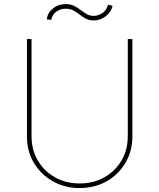

<svg xmlns="http://www.w3.org/2000/svg" viewBox="-20 -921 790 952"><path d="M613.6 -727.3H636.4V-245.7Q636.4 -171.9 602.1 -113.8Q567.8 -55.8 508.9 -22.2Q449.9 11.4 375 11.4Q300.8 11.4 241.5 -22.4Q182.2 -56.1 147.7 -114.2Q113.3 -172.2 113.6 -245.7V-727.3H136.4V-245.7Q136.4 -178.3 167.4 -125.4Q198.5 -72.4 252.5 -41.9Q306.5 -11.4 375 -11.4Q443.5 -11.4 497.5 -41.9Q551.5 -72.4 582.6 -125.4Q613.6 -178.3 613.6 -245.7ZM234.4 -822.4 211.6 -825.3Q216.6 -858.7 242.9 -879.6Q269.2 -900.6 305.4 -900.6Q329.9 -900.6 347.7 -891.7Q365.4 -882.8 380.1 -871.4Q394.9 -860.1 410 -851.2Q425.1 -842.3 444.6 -842.3Q468.8 -842.3 489.3 -857.6Q509.9 -872.9 515.6 -897.7L538.4 -892Q530.5 -859.7 503.7 -839.7Q476.9 -819.6 444.6 -819.6Q421.9 -819.6 405.5 -828.5Q389.2 -837.4 374.8 -848.7Q360.4 -860.1 344.3 -869Q328.1 -877.8 305.4 -877.8Q277.7 -877.8 257.8 -862.2Q237.9 -846.6 234.4 -822.4Z"/></svg>

Font: Inter Thin BETA
Style: Regular
Weight: 100
Designer: Rasmus Andersson
Foundry: rsms
Version: Version 3.011;git-f93a4a705